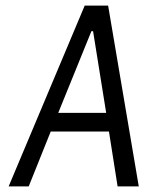

<svg xmlns="http://www.w3.org/2000/svg" viewBox="-20 -669 529 689"><path d="M478 0 368 -649H284L11 0H83L162 -197H371L402 0ZM361 -264H189L308 -557H314Z"/></svg>

Font: Gamestation Condensed
Style: Italic
Weight: 400
Width: 3
Designer: Jonas Hecksher
Foundry: Jonas Hecksher, Playtypeª, e-types AS
Version: Version 1.003